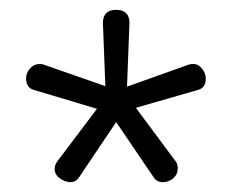

<svg xmlns="http://www.w3.org/2000/svg" viewBox="-20 -751 471 390"><path d="M33 -592C33 -578.7 38.7 -570.7 50 -568L177 -530L97 -424C93 -418.7 91 -413.3 91 -408C91 -400 94.7 -393.5 102 -388.5C109.3 -383.5 116.3 -381 123 -381C130.3 -381 136 -384 140 -390L216 -503L292 -391C296 -384.3 302.3 -381 311 -381C319 -381 326 -383.7 332 -389C338 -394.3 341 -401 341 -409C341 -415 339.7 -419.7 337 -423L256 -532L381 -568C392.3 -570.7 398 -578.3 398 -591C398 -598.3 395.5 -605.2 390.5 -611.5C385.5 -617.8 379.7 -621 373 -621C369 -621 366 -620.7 364 -620L238 -575L243 -706C242.3 -722.7 233.3 -731 216 -731C198.7 -731 189.7 -722.7 189 -706L194 -576L68 -620C66 -620.7 63.7 -621 61 -621C53 -621 46.3 -618 41 -612C35.7 -606 33 -599.3 33 -592Z"/></svg>

Font: Terminal Dosis
Style: Book
Weight: 400
Designer: EdgarTolentino, PabloImpallari, IginoMarini
Foundry: EdgarTolentino, PabloImpallari, IginoMarini
Version: Version 1.006